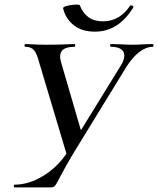

<svg xmlns="http://www.w3.org/2000/svg" viewBox="-20 -817 689 837"><path d="M522 -575Q522 -593 507 -603Q492 -613 464 -613Q460 -613 460 -619Q460 -625 463 -625L503 -624Q535 -622 560 -622Q580 -622 608 -624L646 -625Q649 -625 649 -619Q649 -613 646 -613Q617 -613 587 -590Q557 -567 530 -524L294 -139Q270 -99 241 -44Q227 -16 220.5 -8Q214 0 202 0H44Q40 0 40 -6Q40 -12 44 -12Q106 -12 169.5 -51Q233 -90 274 -154L506 -530Q522 -555 522 -575ZM90 -613Q87 -613 87 -619Q87 -625 90 -625L119 -624Q145 -622 180 -622Q235 -622 275 -624Q287 -625 304 -625Q308 -625 308 -619Q308 -613 304 -613Q242 -613 242 -571Q242 -562 245 -550L338 -231L275 -129L151 -544Q141 -583 128.5 -598Q116 -613 90 -613ZM255 -781Q254 -787 274 -792Q294 -797 313 -797Q327 -797 328 -794Q340 -761 365 -742.5Q390 -724 428 -724Q502 -724 547 -792L551 -794Q555 -794 559 -791Q563 -788 562 -786Q497 -679 394 -679Q336 -679 300.5 -708Q265 -737 255 -781Z"/></svg>

Font: Cormorant Infant SemiBold
Style: Italic
Weight: 600
Italic angle: -10°
Designer: Christian Thalmann (Catharsis Fonts)
Foundry: Catharsis Fonts
Version: Version 4.000